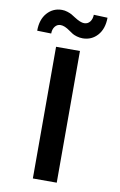

<svg xmlns="http://www.w3.org/2000/svg" viewBox="-101 -989 650 1044"><g transform="rotate(10 224.0 -467.0)"><path d="M119.1 -793.5 41.5 -795.4Q41.5 -857.4 73.7 -893.8Q106 -930.2 154.8 -930.2Q170.4 -930.2 185.3 -925.3Q200.2 -920.4 208.7 -915.8Q217.3 -911.1 231 -901.9Q265.1 -879.9 285.2 -879.9Q305.2 -879.9 317.1 -895Q329.1 -910.2 329.6 -934.1L405.8 -931.2Q405.3 -869.6 373.3 -833.7Q341.3 -797.9 292.5 -797.4Q274.9 -797.4 259 -802.2Q243.2 -807.1 235.4 -811.8Q227.5 -816.4 213.9 -826.2Q184.1 -847.7 162.1 -847.7Q143.1 -847.7 131.1 -832.5Q119.1 -817.4 119.1 -793.5ZM289.6 -727.1V0H157.7V-727.1Z"/></g></svg>

Font: Interop SemBd
Style: Regular
Weight: 600
Designer: Rasmus Andersson, Google, Jang Haemin
Foundry: jhaemin
Version: Version 1.007